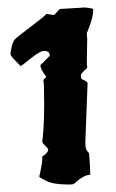

<svg xmlns="http://www.w3.org/2000/svg" viewBox="-20 -811 309 513"><path d="M214 -589 208 -430Q208 -413 213 -407.5Q218 -402 218 -401Q221 -364 221 -350V-344Q204 -344 179 -321Q177 -318 165 -318H163Q123 -318 104 -327.5Q85 -337 85 -339L89 -358Q93 -377 93 -388V-393Q107 -401 109 -411Q108 -415 100.5 -422Q93 -429 93 -432V-433Q98 -473 98 -531.5Q98 -590 96 -596V-597Q96 -598 99.5 -601Q103 -604 103 -607Q88 -626 88 -637L113 -662Q113 -675 98 -675Q87 -675 61.5 -654.5Q36 -634 35 -634Q35 -635 21.5 -648.5Q8 -662 8 -666.5Q8 -671 11 -685Q14 -699 19 -705Q24 -711 62 -739.5Q100 -768 104 -774L122 -771Q125 -771 126 -772Q139 -787 140 -787L207 -791Q229 -789 229 -786Q229 -768 221 -746Q213 -724 212 -723L213 -706L212 -650Q212 -635 213 -632V-631Q213 -629 206 -623Q196 -614 196 -609Q196 -604 198 -600Q214 -593 214 -589Z"/></svg>

Font: Piedra
Style: Regular
Weight: 400
Designer: Angel Koziupa & Ale Paul
Foundry: Angel Koziupa and Alejandro Paul
Version: Version 1.000